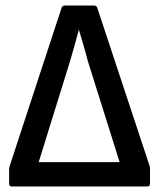

<svg xmlns="http://www.w3.org/2000/svg" viewBox="-20 -675 575 695"><path d="M23 0Q13 0 13 -10V-62Q13 -65 13.5 -68Q14 -71 15 -74L203 -647Q206 -655 215 -655H321Q329 -655 332 -647L521 -76Q522 -73 522.5 -69.5Q523 -66 523 -63V-10Q523 0 513 0ZM120 -88H413L297 -457Q290 -485 282 -512Q274 -539 266 -566H265Q258 -539 250 -511Q242 -483 234 -455Z"/></svg>

Font: Sofia Sans Semi Condensed SemiBold
Style: Regular
Weight: 600
Designer: Botio Nikoltchev, Ani Petrova
Foundry: lettersoup
Version: Version 4.100